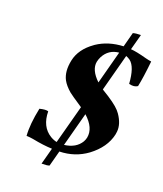

<svg xmlns="http://www.w3.org/2000/svg" viewBox="-145 -789 836 983"><g transform="rotate(20 273.5 -298.0)"><path d="M330.1 -392.1 377.9 -571.8Q321.8 -566.4 295.9 -516.6Q289.1 -502.9 286.1 -488.8Q277.3 -442.4 330.1 -392.1ZM323.2 -216.3 273.9 -31.2Q337.4 -39.1 363.8 -83.5Q370.1 -95.2 372.6 -106.9Q383.3 -162.1 323.2 -216.3ZM547.4 -585Q538.1 -494.6 527.3 -443.8Q509.3 -431.6 482.9 -438.5Q481 -439 480.5 -439Q474.6 -529.3 440.4 -555.7Q429.7 -563.5 417.5 -567.9L363.8 -366.2L367.2 -363.8Q440.9 -319.8 466.3 -291.5Q473.1 -283.7 478 -276.9Q510.3 -230 505.9 -188Q504.9 -179.2 503.4 -170.9Q486.8 -96.7 412.6 -41Q347.2 6.8 263.2 8.8L240.7 93.3Q230.5 98.1 198.7 98.1L222.7 8.3Q175.8 6.8 114.7 -5.4Q95.7 -8.8 78.1 -8.8Q73.2 -70.8 92.3 -162.1Q125.5 -170.4 139.2 -165Q140.1 -82 198.2 -46.4Q215.3 -36.1 233.4 -32.2L289.6 -242.2Q224.1 -285.6 213.9 -294.4Q184.1 -319.8 170.4 -345.2Q148.4 -387.2 161.6 -450.2Q175.3 -515.6 242.2 -563Q244.6 -564.9 246.1 -565.9Q306.6 -606.4 388.2 -609.9L409.2 -689.5Q423.8 -694.3 451.7 -694.3L428.7 -608.9Q459 -606.9 516.1 -591.3Q533.2 -586.9 547.4 -585Z"/></g></svg>

Font: Linux Libertine Slanted O
Style: Bold Slanted
Weight: 700
Designer: Philipp H. Poll
Foundry: Philipp H. Poll
Version: Version 5.0.0